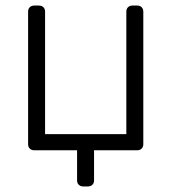

<svg xmlns="http://www.w3.org/2000/svg" viewBox="-20 -540 616 690"><path d="M279 130Q269 130 263 124Q257 118 257 108V0H103Q93 0 87 -6Q81 -12 81 -22V-498Q81 -508 87 -514Q93 -520 103 -520H120Q130 -520 136 -514Q142 -508 142 -498V-58H434V-498Q434 -508 440 -514Q446 -520 456 -520H473Q483 -520 489 -514Q495 -508 495 -498V-22Q495 -12 489 -6Q483 0 473 0H318V108Q318 118 312 124Q306 130 296 130Z"/></svg>

Font: Rubik AZ
Style: Regular
Weight: 300
Designer: Hubert and Fischer
Foundry: Hubert & Fischer
Version: Version 2.000